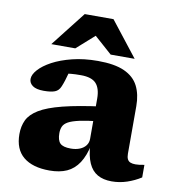

<svg xmlns="http://www.w3.org/2000/svg" viewBox="-83 -800 807 887"><g transform="rotate(10 321.0 -357.0)"><path d="M401 -321 393.5 -250.5Q337.5 -244.5 303.8 -237Q270 -229.5 252.5 -219.8Q235 -210 229 -196.5Q223 -183 223 -165Q223 -132 236.8 -118Q250.5 -104 287 -104Q311 -104 329.2 -111.5Q347.5 -119 357.5 -132.5Q367.5 -146 367.5 -163.5V-352Q367.5 -400 346.5 -423Q325.5 -446 275 -446Q247 -446 228.2 -444.2Q209.5 -442.5 195.5 -439.5L225.5 -480.5Q221 -459.5 216.5 -442.2Q212 -425 207.2 -410Q202.5 -395 196.5 -380.5Q188 -359 169.5 -352Q151 -345 117.5 -345Q82.5 -345 65.5 -357.2Q48.5 -369.5 48.5 -388.5Q48.5 -409 69.5 -432.5Q90.5 -456 129 -476.8Q167.5 -497.5 221.5 -511Q275.5 -524.5 341.5 -524.5Q419.5 -524.5 465.5 -503.8Q511.5 -483 531.5 -443.8Q551.5 -404.5 551.5 -349.5V-126Q551.5 -110.5 556.2 -101Q561 -91.5 570.5 -87.8Q580 -84 594 -84Q603 -84 613 -85.2Q623 -86.5 635.5 -89V-30Q606 -11 571 0.8Q536 12.5 499 12.5Q459.5 12.5 432.5 -3Q405.5 -18.5 390.8 -51.5Q376 -84.5 373 -137L379 -142Q367 -85.5 344.8 -51.5Q322.5 -17.5 288.8 -2.2Q255 13 207.5 13Q128 13 85 -22.5Q42 -58 42 -129Q42 -166 55.8 -195Q69.5 -224 107 -247Q144.5 -270 215.5 -288Q286.5 -306 401 -321ZM115 -563.5 243 -727H378L506 -563.5H393.5L291 -654.5H330L227.5 -563.5Z"/></g></svg>

Font: Newsreader 7pt
Style: Bold
Weight: 700
Designer: Hugues Gentile
Foundry: Production Type
Version: Version 1.003